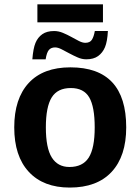

<svg xmlns="http://www.w3.org/2000/svg" viewBox="-20 -845 640 875"><path d="M555.2 -264.6Q555.2 -133.3 488.8 -61.8Q422.4 9.8 297.9 9.8Q177.7 9.8 111.3 -61.8Q44.9 -133.3 44.9 -264.6Q44.9 -395.5 110.8 -466.8Q176.8 -538.1 300.8 -538.1Q555.2 -538.1 555.2 -264.6ZM411.6 -264.6Q411.6 -358.4 386.7 -401.1Q361.8 -443.8 302.7 -443.8Q242.2 -443.8 215.6 -400.9Q189 -357.9 189 -264.6Q189 -170.4 216.1 -127.2Q243.2 -84 296.4 -84Q356.9 -84 384.3 -126.7Q411.6 -169.4 411.6 -264.6ZM373 -574.7Q353.5 -574.7 334 -583.3Q314.5 -591.8 295.9 -601.8Q277.3 -611.8 260.7 -620.4Q244.1 -628.9 231 -628.9Q212.9 -628.9 202.9 -617.4Q192.9 -606 188 -574.7H127.4Q131.3 -624.5 141.8 -649.7Q152.3 -674.8 172.9 -689.2Q193.4 -703.6 226.6 -703.6Q246.6 -703.6 266.6 -695.3Q286.6 -687 304.9 -676.8Q323.2 -666.5 339.6 -658.2Q356 -649.9 368.7 -649.9Q390.1 -649.9 398.9 -664.1Q407.7 -678.2 412.1 -703.6H471.7Q469.2 -655.8 458.5 -630.1Q447.8 -604.5 427.2 -589.6Q406.7 -574.7 373 -574.7ZM150.4 -825.2H449.2V-743.2H150.4Z"/></svg>

Font: Liberation Mono
Style: Bold
Weight: 700
Monospace: yes
Designer: Steve Matteson
Foundry: Ascender Corporation
Version: Version 2.1.5